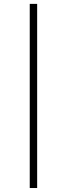

<svg xmlns="http://www.w3.org/2000/svg" viewBox="-20 -778 340 974"><path d="M130.9 -758.3H168.5V175.8H130.9Z"/></svg>

Font: Kantumruy Light
Style: Regular
Weight: 300
Foundry: Sovichet Tep
Version: Version 1.3000